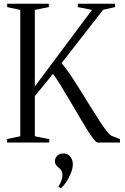

<svg xmlns="http://www.w3.org/2000/svg" viewBox="-20 -763 668 1028"><path d="M18 0V-18.5L88.5 -33.5V-710L18.5 -725V-743H241.5V-725L166.5 -710V-300L472.5 -710L396.5 -725V-743H596V-725L532.5 -711L309.5 -425Q331.5 -400 357 -362Q382.5 -324 409.5 -280.5Q436.5 -237 463 -194.2Q489.5 -151.5 512.8 -115.8Q536 -80 554 -57.8Q572 -35.5 582 -34L622.5 -18V0H503Q495.5 0 479.5 -20.5Q463.5 -41 442.5 -75Q421.5 -109 397.5 -150Q373.5 -191 349.2 -232.2Q325 -273.5 303 -309Q281 -344.5 263.5 -367L166.5 -248.5V-33.5L244 -18V0ZM370 116.5Q370 136.5 360.2 161.8Q350.5 187 335.8 209.8Q321 232.5 306 245H305L293 237.5V235.5Q304.5 218 309.5 201.5Q314.5 185 314.5 176.5Q314.5 168 311.5 156.8Q308.5 145.5 294 134.5Q286 128 280 120Q274 112 274 99.5Q274 89 279.2 79.8Q284.5 70.5 294.5 64.5Q304.5 58.5 318 58.5H321Q343 58.5 356.5 75.8Q370 93 370 116.5Z"/></svg>

Font: Merriweather 144pt Light
Style: Regular
Weight: 300
Version: Version 2.100